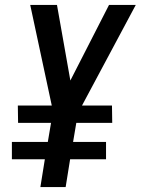

<svg xmlns="http://www.w3.org/2000/svg" viewBox="-20 -755 568 775"><path d="M143 0 161 -112H28V-182H173L186 -259H53L52 -329H189L102 -735H210L264 -430L420 -735H528L311 -329H432L433 -259H288L275 -182H408V-112H263L245 0Z"/></svg>

Font: Iosevka Semibold
Style: Italic
Weight: 600
Italic angle: -9°
Monospace: yes
Designer: Belleve Invis
Foundry: Belleve Invis
Version: Version 32.5.0; ttfautohint (v1.8.4)